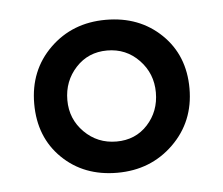

<svg xmlns="http://www.w3.org/2000/svg" viewBox="-34 -713 422 363"><g transform="rotate(-5 177.5 -531.0)"><path d="M116.5 -592.5Q93 -567 93 -531Q93 -495 118 -470Q143 -445 179 -445Q215 -445 238 -470Q261 -495 261 -531Q261 -567 236.5 -592.5Q212 -618 176 -618Q140 -618 116.5 -592.5ZM283.5 -636Q325 -596 325 -533Q325 -470 282 -428Q239 -386 175.5 -386Q112 -386 71 -426Q30 -466 30 -529.5Q30 -593 72.5 -634.5Q115 -676 178.5 -676Q242 -676 283.5 -636Z"/></g></svg>

Font: Hind Vadodara
Style: Regular
Weight: 400
Designer: Hitesh Malaviya
Foundry: Indian Type Foundry
Version: Version 0.702;PS 1.0;hotconv 1.0.81;makeotf.lib2.5.63406